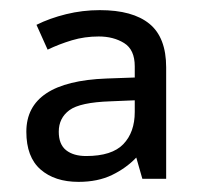

<svg xmlns="http://www.w3.org/2000/svg" viewBox="-20 -742 397 379"><path d="M177 -722Q242 -722 275 -695Q308 -668 308 -609V-389H261L249 -431Q229 -410 201 -396.5Q173 -383 135 -383Q88 -383 60 -407.5Q32 -432 32 -482Q32 -581 190 -587L246 -589V-611Q246 -644 225 -657Q204 -670 175 -670Q147 -670 122 -662.5Q97 -655 74 -644L52 -693Q78 -706 110.5 -714Q143 -722 177 -722ZM198 -542Q138 -540 117 -524.5Q96 -509 96 -482Q96 -457 110.5 -445.5Q125 -434 150 -434Q201 -434 223.5 -457.5Q246 -481 246 -521V-544Z"/></svg>

Font: Noto Sans Medefaidrin
Style: Regular
Weight: 400
Designer: Dalton Maag Ltd
Foundry: Dalton Maag Ltd
Version: Version 1.002; ttfautohint (v1.8.4.7-5d5b)